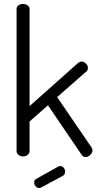

<svg xmlns="http://www.w3.org/2000/svg" viewBox="-20 -783 496 961"><path d="M63 -26V-739Q63 -749 72 -756Q81 -763 95 -763Q109 -763 118.5 -756Q128 -749 128 -739V-252L372 -469Q382 -475 387 -475Q399 -475 409.5 -465.5Q420 -456 420 -444Q420 -432 413 -426L266 -297L439 -44Q443 -36 443 -30Q443 -19 432 -8Q421 3 408 3Q396 3 388 -9L220 -256L128 -175V-26Q128 -16 118.5 -8Q109 0 95 0Q82 0 72.5 -8Q63 -16 63 -26ZM151 130Q151 118 162 112L273 50Q279 48 282 48Q292 48 299 57Q306 66 306 76Q306 91 293 98L187 155Q181 158 176 158Q166 158 158.5 149.5Q151 141 151 130Z"/></svg>

Font: Terminal Dosis
Style: Regular
Weight: 400
Designer: Edgar Tolentino, Pablo Impallari, Igino Marini
Foundry: Edgar Tolentino, Pablo Impallari, Igino Marini
Version: Version 1.007